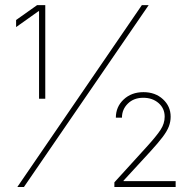

<svg xmlns="http://www.w3.org/2000/svg" viewBox="-20 -748 778 768"><path d="M161.1 -727.5V-353H136.2V-703.1H133.8L44.4 -639.6V-668L128.4 -727.5ZM49.3 0 547.4 -727.5H574.7L75.7 0ZM437.5 0V-18.6L565.4 -159.2Q605.5 -203.1 622.1 -228.5Q638.7 -253.9 638.7 -281.2Q638.7 -314.5 614.3 -335.7Q589.8 -356.9 553.2 -356.9Q515.1 -356.9 491.5 -333.7Q467.8 -310.5 467.8 -277.3H443.4Q443.4 -320.8 474.6 -350.1Q505.9 -379.4 553.7 -379.4Q601.1 -379.4 631.8 -351.1Q662.6 -322.8 662.6 -281.2Q662.6 -261.2 655.5 -242.4Q648.4 -223.6 630.4 -199.7Q612.3 -175.8 580.1 -140.6L474.1 -25.4V-23.4H682.6V0Z"/></svg>

Font: Inter 17pt Thin
Style: Regular
Weight: 250
Version: Version 4.001;git-66647c0bb